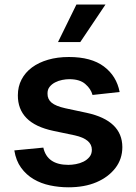

<svg xmlns="http://www.w3.org/2000/svg" viewBox="-20 -799 589 830"><path d="M167.3 -160.9Q183.9 -86.3 275.6 -86.3Q290.5 -86.3 308.1 -89.5Q325.6 -92.7 341.1 -100.3Q356.5 -108 366.8 -120.6Q377.1 -133.2 377.1 -151.6Q377.1 -197.4 303.6 -213.8L210.6 -233.3Q132.1 -250 94.5 -288.7Q56.8 -327.4 57.2 -387.1Q57.2 -424.7 73.2 -455.3Q89.1 -485.8 118.3 -507.5Q147.4 -529.1 187.9 -540.8Q228.3 -552.6 277.7 -552.6Q374.3 -552.6 429 -511.7Q484 -470.5 497.2 -401.3L380 -388.5Q372.9 -415.1 348.4 -436.1Q324.6 -456.7 279.5 -456.7Q265.6 -456.7 249.1 -453.5Q232.6 -450.3 218.2 -442.8Q203.8 -435.4 194.4 -423.5Q185 -411.6 185.4 -394.2Q185 -370.4 202.9 -355.3Q220.9 -340.2 262.4 -331L355.5 -311.1Q508.2 -277.7 508.9 -163.4Q508.9 -111.9 479 -72.8Q448.2 -33 396.8 -11.2Q345.5 10.7 275.9 10.7Q235.4 10.7 196.4 2.5Q157.3 -5.7 125.4 -24.5Q93.4 -43.3 71.2 -73.9Q49 -104.4 41.9 -148.8ZM310.4 -779.5H436.1L327.1 -617.2H230.8Z"/></svg>

Font: Inter P Semi Bold
Style: Regular
Weight: 600
Designer: Rasmus Andersson
Foundry: rsms
Version: Version 3.018;git-588b23468